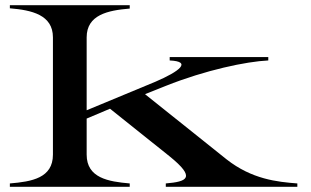

<svg xmlns="http://www.w3.org/2000/svg" viewBox="-20 -720 1199 740"><path d="M18 -13V0H480V-13C398 -20 314 -34 314 -124V-263L404 -301L633 -118C737 -34 701 -20 619 -13V0H1126V-13C1048 -19 951 -29 853 -106L539 -357L619 -389C772 -450 929 -483 1014 -487V-500H634V-487C721 -483 672 -445 579 -405L314 -295V-576C314 -663 396 -680 480 -687V-700H18V-688C102 -681 184 -663 184 -576V-124C184 -34 103 -20 18 -13Z"/></svg>

Font: Sprat Extended Medium
Style: Regular
Weight: 500
Width: 9
Designer: Ethan Nakache
Foundry: Collletttivo
Version: Version 2.000;Glyphs 3.2 (3217)